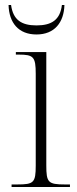

<svg xmlns="http://www.w3.org/2000/svg" viewBox="-20 -743 306 763"><path d="M125 -606C197 -606 234 -654 236 -723H226C219 -664 185 -642 125 -642C64 -642 32 -665 24 -723H14C16 -653 53 -606 125 -606ZM26 0H258V-10H238C171 -10 164 -18 164 -86V-536H43V-526H55C113 -526 122 -517 122 -450V-85C122 -17 114 -10 49 -10H26Z"/></svg>

Font: Noto Serif Display SemiCondensed ExtraLight
Style: Regular
Weight: 200
Width: 4
Designer: Monotype Design Team
Foundry: Monotype Imaging Inc.
Version: Version 2.009